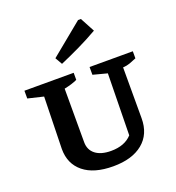

<svg xmlns="http://www.w3.org/2000/svg" viewBox="-142 -899 936 1022"><g transform="rotate(-20 326.0 -388.0)"><path d="M326 10Q217 10 158 -38Q99 -86 99 -170L106 -465L18 -486V-530H297V-490Q282 -483 264.5 -477.5Q247 -472 223 -467V-164Q223 -120 254.5 -95.5Q286 -71 343 -71Q420 -71 461 -116L467 -465L387 -486V-530H632V-490Q614 -482 594.5 -475Q575 -468 554 -467V-179Q554 -89 493.5 -39.5Q433 10 326 10ZM255 -596 232 -636 415 -786H431L475 -704Q421 -673 366 -646.5Q311 -620 255 -596Z"/></g></svg>

Font: Piazzolla SC SemiBold
Style: Regular
Weight: 600
Designer: Juan Pablo del Peral
Foundry: Huerta Tipografica
Version: Version 1.330